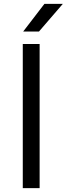

<svg xmlns="http://www.w3.org/2000/svg" viewBox="-20 -966 342 986"><path d="M97 0V-740H183.5V0ZM99 -804 208 -946H302.5L180 -804Z"/></svg>

Font: Encode Sans Expanded Expanded
Style: Regular
Weight: 400
Width: 7
Designer: Multiple Designers
Foundry: Impallari Type
Version: Version 3.000; ttfautohint (v1.8.3) -l 8 -r 50 -G 200 -x 14 